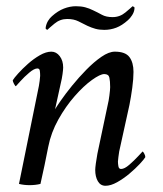

<svg xmlns="http://www.w3.org/2000/svg" viewBox="-20 -591 525 617"><path d="M224 -571Q241 -571 254 -567.5Q267 -564 279 -558Q294 -551 307.5 -543.5Q321 -536 342 -536Q365 -536 383 -551Q401 -566 406 -571Q406 -571 406 -571Q409 -570 411 -568.5Q413 -567 412 -562Q411 -552 404.5 -542Q398 -532 391 -526Q372 -509 353.5 -502Q335 -495 315 -495Q299 -495 286.5 -498.5Q274 -502 261 -508Q247 -515 232 -522.5Q217 -530 196 -530Q173 -530 155 -515Q137 -500 132 -495Q130 -496 128 -497.5Q126 -499 127 -504Q129 -515 134.5 -524Q140 -533 147 -539Q166 -556 185.5 -563.5Q205 -571 224 -571ZM175 -322 157 -240Q161 -247 175.5 -268Q190 -289 211.5 -315.5Q233 -342 257.5 -367Q282 -392 306 -408.5Q330 -425 349 -425Q383 -425 396 -407.5Q409 -390 409 -360Q409 -338 405 -308.5Q401 -279 396 -254L363 -104Q362 -97 360.5 -86.5Q359 -76 359 -72Q359 -65 360.5 -56.5Q362 -48 369 -48Q380 -48 395.5 -61.5Q411 -75 424 -89Q437 -103 438 -104Q440 -104 443.5 -97.5Q447 -91 447 -86Q443 -79 429 -64Q415 -49 396 -33Q377 -17 356.5 -5.5Q336 6 319 6Q303 6 294.5 -8.5Q286 -23 286 -45Q286 -51 288 -66Q290 -81 293 -97L327 -258Q329 -265 331.5 -284Q334 -303 334 -311Q334 -330 331.5 -341.5Q329 -353 315 -353Q302 -353 275.5 -334Q249 -315 220 -282Q191 -249 167.5 -207Q144 -165 135 -119Q128 -84 123 -59.5Q118 -35 110 0Q94 4 75 4Q57 4 41 0L105 -315Q106 -320 107.5 -331.5Q109 -343 109 -347Q109 -348 109 -349Q109 -356 108 -363.5Q107 -371 100 -371Q90 -371 74 -357.5Q58 -344 45.5 -330Q33 -316 31 -314Q29 -314 25 -321.5Q21 -329 21 -333Q25 -340 38.5 -355Q52 -370 70 -386Q88 -402 108 -413.5Q128 -425 145 -425Q161 -425 172 -410.5Q183 -396 183 -374Q183 -368 181 -353Q179 -338 175 -322Z"/></svg>

Font: Amiri
Style: Italic
Weight: 400
Italic angle: 10°
Designer: Khaled Hosny
Version: Version 0.113